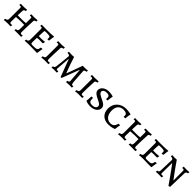

<svg xmlns="http://www.w3.org/2000/svg" viewBox="552 -2314 4149 4149"><g transform="rotate(45 2626.5 -239.5)"><path d="M54 9C56 5 132 0 180 0C210 0 258 2 258 2L265 -38L263 -42C263 -42 244 -39 228 -39C200 -39 193 -50 193 -93L196 -223C196 -223 301 -231 327 -231C362 -231 442 -230 442 -230V-118C442 -54 431 -39 381 -39L373 1L473 0C513 0 578 2 578 2L586 -38L583 -42C583 -42 564 -40 548 -40C520 -40 513 -51 513 -93C513 -163 518 -314 524 -420C525 -450 535 -459 576 -464L579 -505C579 -505 514 -498 475 -498C447 -498 389 -499 389 -500L383 -462L385 -458C385 -458 403 -459 413 -459C437 -459 443 -451 443 -417L442 -283C398 -278 367 -276 327 -276L197 -277L202 -398C205 -449 209 -457 255 -464L259 -505C259 -505 199 -498 162 -498C130 -498 69 -500 69 -500L63 -462L66 -458C66 -458 83 -459 93 -459C117 -459 123 -451 123 -417L122 -99C122 -55 109 -41 59 -32Z M693 8C693 8 749 0 814 0C898 0 1064 5 1064 5L1070 0C1077 -70 1092 -136 1092 -136L1088 -141L1044 -137C1031 -53 1016 -43 893 -43C837 -43 832 -48 832 -90C832 -115 832 -151 835 -227C849 -229 873 -232 898 -232C941 -232 1010 -230 1010 -230L1022 -282L1018 -287C1018 -287 948 -279 919 -279L837 -280L843 -422C844 -449 847 -451 897 -451C1007 -451 1017 -446 1017 -397C1017 -386 1015 -364 1015 -364L1063 -368C1068 -440 1082 -502 1082 -502L1079 -507C1026 -501 959 -498 832 -498C780 -498 709 -500 709 -500L703 -462L705 -458C705 -458 723 -459 732 -459C756 -459 762 -451 762 -417L761 -100C761 -55 747 -40 698 -34Z M1200 9C1200 9 1257 0 1300 0C1338 0 1411 2 1411 2L1418 -38L1416 -42C1416 -42 1394 -39 1375 -39C1347 -39 1340 -50 1340 -93C1340 -163 1345 -313 1351 -420C1353 -450 1363 -459 1408 -464L1412 -505C1412 -505 1349 -498 1312 -498C1277 -498 1216 -500 1210 -500L1205 -462L1207 -458C1207 -458 1228 -459 1240 -459C1264 -459 1270 -450 1270 -417L1269 -99C1269 -55 1256 -41 1205 -32Z M1797 14 1826 8C1878 -132 1930 -270 1976 -387H1981C1981 -387 2006 -102 2006 -74C2006 -50 1992 -39 1958 -35L1954 6C1956 6 2015 0 2048 0C2079 0 2128 2 2128 2L2135 -38L2133 -41C2133 -41 2120 -40 2110 -40C2084 -40 2077 -54 2070 -113C2061 -216 2049 -396 2049 -422C2049 -449 2065 -460 2112 -465L2117 -500L2115 -503C2115 -503 2054 -498 2028 -498C2007 -498 1968 -500 1962 -499C1890 -292 1829 -136 1829 -136H1824C1824 -136 1762 -291 1695 -501C1695 -501 1657 -498 1630 -498C1603 -498 1537 -502 1537 -502L1530 -469L1533 -464C1583 -461 1602 -450 1602 -423C1602 -400 1573 -142 1567 -94C1562 -53 1549 -39 1515 -35L1511 6C1511 6 1552 0 1584 0C1612 0 1669 3 1669 3L1676 -37L1674 -40H1642C1624 -40 1616 -47 1616 -64C1616 -84 1641 -387 1641 -387H1646C1693 -268 1744 -130 1797 14Z M2234 9C2234 9 2291 0 2334 0C2372 0 2445 2 2445 2L2452 -38L2450 -42C2450 -42 2428 -39 2409 -39C2381 -39 2374 -50 2374 -93C2374 -163 2379 -313 2385 -420C2387 -450 2397 -459 2442 -464L2446 -505C2446 -505 2383 -498 2346 -498C2311 -498 2250 -500 2244 -500L2239 -462L2241 -458C2241 -458 2262 -459 2274 -459C2298 -459 2304 -450 2304 -417L2303 -99C2303 -55 2290 -41 2239 -32Z M2691 9C2815 9 2900 -54 2900 -144C2900 -218 2820 -254 2750 -287C2692 -315 2639 -342 2639 -386C2639 -426 2680 -455 2736 -455C2806 -455 2829 -437 2829 -385C2829 -364 2827 -349 2827 -349L2833 -345L2872 -349C2877 -420 2891 -481 2891 -481L2887 -488C2887 -488 2833 -507 2758 -507C2646 -507 2562 -444 2562 -359C2562 -289 2629 -253 2695 -221C2757 -191 2818 -165 2818 -116C2818 -69 2775 -39 2711 -39C2628 -39 2609 -62 2609 -166L2564 -162C2564 -90 2553 -27 2553 -27L2558 -18C2558 -18 2612 9 2691 9Z M3245 9C3344 9 3416 -22 3416 -22L3422 -30C3427 -89 3443 -163 3443 -163L3393 -159C3374 -77 3333 -41 3263 -41C3156 -41 3088 -125 3088 -259C3088 -380 3152 -452 3256 -452C3331 -452 3368 -429 3368 -382C3368 -363 3366 -343 3366 -343L3416 -346C3421 -422 3437 -482 3437 -482L3433 -488C3433 -488 3355 -507 3287 -507C3119 -507 3000 -394 3000 -233C3000 -84 3095 9 3245 9Z M3546 9C3548 5 3624 0 3672 0C3702 0 3750 2 3750 2L3757 -38L3755 -42C3755 -42 3736 -39 3720 -39C3692 -39 3685 -50 3685 -93L3688 -223C3688 -223 3793 -231 3819 -231C3854 -231 3934 -230 3934 -230V-118C3934 -54 3923 -39 3873 -39L3865 1L3965 0C4005 0 4070 2 4070 2L4078 -38L4075 -42C4075 -42 4056 -40 4040 -40C4012 -40 4005 -51 4005 -93C4005 -163 4010 -314 4016 -420C4017 -450 4027 -459 4068 -464L4071 -505C4071 -505 4006 -498 3967 -498C3939 -498 3881 -499 3881 -500L3875 -462L3877 -458C3877 -458 3895 -459 3905 -459C3929 -459 3935 -451 3935 -417L3934 -283C3890 -278 3859 -276 3819 -276L3689 -277L3694 -398C3697 -449 3701 -457 3747 -464L3751 -505C3751 -505 3691 -498 3654 -498C3622 -498 3561 -500 3561 -500L3555 -462L3558 -458C3558 -458 3575 -459 3585 -459C3609 -459 3615 -451 3615 -417L3614 -99C3614 -55 3601 -41 3551 -32Z M4185 8C4185 8 4241 0 4306 0C4390 0 4556 5 4556 5L4562 0C4569 -70 4584 -136 4584 -136L4580 -141L4536 -137C4523 -53 4508 -43 4385 -43C4329 -43 4324 -48 4324 -90C4324 -115 4324 -151 4327 -227C4341 -229 4365 -232 4390 -232C4433 -232 4502 -230 4502 -230L4514 -282L4510 -287C4510 -287 4440 -279 4411 -279L4329 -280L4335 -422C4336 -449 4339 -451 4389 -451C4499 -451 4509 -446 4509 -397C4509 -386 4507 -364 4507 -364L4555 -368C4560 -440 4574 -502 4574 -502L4571 -507C4518 -501 4451 -498 4324 -498C4272 -498 4201 -500 4201 -500L4195 -462L4197 -458C4197 -458 4215 -459 4224 -459C4248 -459 4254 -451 4254 -417L4253 -100C4253 -55 4239 -40 4190 -34Z M5101 -136H5096C5096 -136 4963 -311 4834 -501C4834 -501 4802 -498 4773 -498C4746 -498 4697 -502 4697 -502L4690 -468L4694 -463C4748 -457 4764 -447 4764 -414L4753 -84C4752 -52 4736 -39 4703 -35L4698 6C4698 6 4745 0 4781 0C4816 0 4872 3 4872 3L4880 -37L4877 -40L4837 -39C4818 -39 4811 -47 4811 -72L4814 -375H4819C4819 -375 4956 -195 5108 28L5147 17L5159 -413C5160 -444 5176 -458 5214 -463L5218 -504C5218 -504 5168 -498 5133 -498C5103 -498 5048 -501 5048 -501L5041 -462L5043 -458H5073C5091 -458 5100 -448 5100 -425Z"/></g></svg>

Font: Alegreya SC
Style: Regular
Weight: 400
Designer: Juan Pablo del Peral
Foundry: Huerta Tipografica
Version: Version 2.007;PS 002.007;hotconv 1.0.88;makeotf.lib2.5.64775